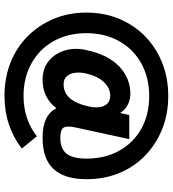

<svg xmlns="http://www.w3.org/2000/svg" viewBox="24 -698 788 877"><g transform="rotate(90 418.5 -260.0)"><path d="M419 114Q336 114 266.5 86.5Q197 59 146 8Q95 -43 66.5 -111Q38 -179 38 -260Q38 -341 66.5 -409.5Q95 -478 146 -528Q197 -578 266.5 -606Q336 -634 419 -634Q502 -634 571 -606Q640 -578 691.5 -528Q743 -478 771 -410Q799 -342 799 -260Q799 -161 753 -110.5Q707 -60 609 -60Q558 -60 524.5 -75.5Q491 -91 476 -122H474Q426 -60 345 -60Q293 -60 258.5 -88.5Q224 -117 210.5 -163.5Q197 -210 210 -263Q230 -358 283.5 -409.5Q337 -461 410 -461Q435 -461 459 -449Q483 -437 495 -416H497L506 -456H616L563 -212Q554 -171 563.5 -156Q573 -141 610 -141Q660 -141 682.5 -169.5Q705 -198 705 -260Q705 -345 669 -410Q633 -475 568.5 -511Q504 -547 419 -547Q335 -547 269.5 -510.5Q204 -474 168 -409Q132 -344 132 -260Q132 -176 168 -111Q204 -46 269.5 -9.5Q335 27 419 27Q473 27 520 11Q567 -5 603 -34L659 35Q610 73 549.5 93.5Q489 114 419 114ZM366 -156Q403 -156 428 -183.5Q453 -211 466 -267Q473 -296 470 -319Q467 -342 454 -355.5Q441 -369 417 -369Q383 -369 355.5 -340Q328 -311 316 -258Q310 -231 313 -208Q316 -185 329 -170.5Q342 -156 366 -156Z"/></g></svg>

Font: M PLUS 2
Style: Bold
Weight: 700
Designer: Coji Morishita
Foundry: UNDERFOREST DESIGN
Version: Version 1.001